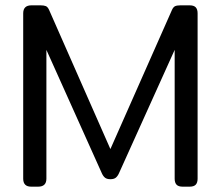

<svg xmlns="http://www.w3.org/2000/svg" viewBox="-20 -700 828 720"><path d="M67 -30V-650Q67 -680 98 -680H132Q145 -680 152 -677Q159 -674 164 -663L394 -141L625 -663Q630 -674 637 -677Q644 -680 657 -680H691Q707 -680 714 -672.5Q721 -665 721 -650V-30Q721 -15 714 -7.5Q707 0 691 0H665Q649 0 642 -7.5Q635 -15 635 -30V-513L426 -50Q421 -39 414 -33.5Q407 -28 394 -28Q381 -28 374 -33.5Q367 -39 362 -50L154 -513V-30Q154 0 123 0H97Q67 0 67 -30Z"/></svg>

Font: Mitr Light
Style: Regular
Weight: 300
Designer: Thanarat Vachiruckul
Foundry: Cadson Demak
Version: Version 1.002